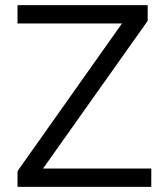

<svg xmlns="http://www.w3.org/2000/svg" viewBox="-20 -725 629 745"><path d="M48 0V-61L476 -666V-634H48V-705H553V-644L125 -40V-71H567V0Z"/></svg>

Font: NunitoSans1
Style: Book
Weight: 400
Designer: Vernon Adams
Foundry: Vernon Adams
Version: Version 3.101;gftools[0.9.27]